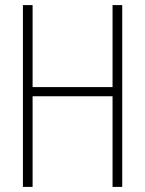

<svg xmlns="http://www.w3.org/2000/svg" viewBox="-20 -734 570 754"><path d="M70 0V-714H108V-392H422V-714H460V0H422V-356H108V0Z"/></svg>

Font: Noto Sans Mono Condensed ExtraLight
Style: Regular
Weight: 200
Width: 3
Designer: Monotype Design Team
Foundry: Monotype Imaging Inc.
Version: Version 2.014; ttfautohint (v1.8.4.7-5d5b)